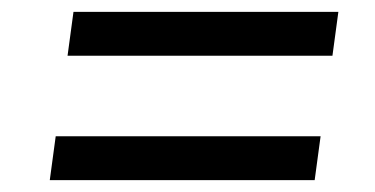

<svg xmlns="http://www.w3.org/2000/svg" viewBox="-20 -512 632 324"><path d="M104 -492H551L541 -418H94ZM74 -282H521L511 -208H64Z"/></svg>

Font: Pathway Extreme 8pt Thin 12pt Medium
Style: Italic
Weight: 500
Italic angle: -8°
Version: Version 1.001;gftools[0.9.26]